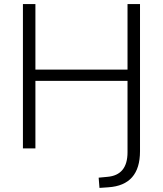

<svg xmlns="http://www.w3.org/2000/svg" viewBox="-20 -725 796 938"><path d="M466 193 462 143 504 139Q603 131 603 19V-330H153V0H92V-705H153V-385H603V-705H664V14Q664 180 509 190Z"/></svg>

Font: Nunito Sans Light
Style: Regular
Weight: 300
Designer: Vernon Adams
Foundry: Vernon Adams
Version: Version 3.101; ttfautohint (v1.8.4.7-5d5b);gftools[0.9.27]